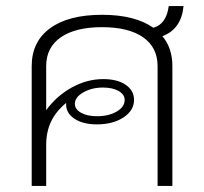

<svg xmlns="http://www.w3.org/2000/svg" viewBox="-20 -616 675 636"><path d="M518 -496Q551 -457 551 -397V0H502V-397Q502 -459 454 -492.5Q406 -526 318 -526Q230 -526 181.5 -492.5Q133 -459 133 -397V-251Q167 -298 217.5 -326Q268 -354 322 -354Q369 -354 396.5 -335Q424 -316 424 -285Q424 -250 389 -227Q354 -204 301 -204Q255 -204 227 -222.5Q199 -241 199 -270V-275Q165 -247 149 -213Q133 -179 133 -136V0H85V-397Q85 -478 146 -522.5Q207 -567 318 -567Q427 -567 488 -524Q531 -536 539 -596H588Q581 -520 518 -496ZM228 -272Q228 -254 248.5 -242.5Q269 -231 301 -231Q340 -231 366.5 -246.5Q393 -262 393 -285Q393 -303 373 -314.5Q353 -326 321 -326Q284 -326 256 -310Q228 -294 228 -272Z"/></svg>

Font: KoHo Light
Style: Regular
Weight: 300
Version: Version 1.000; ttfautohint (v1.6)